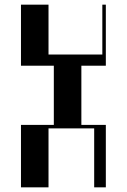

<svg xmlns="http://www.w3.org/2000/svg" viewBox="-20 -804 544 824"><path d="M70 -268H211V-522H70V-784H188.2V-570H419.2V-784H434.2V-522H329.2V-268H434.2V0H384.2V-253H188.2V0H70Z"/></svg>

Font: Facade Sud
Style: Regular
Weight: 100
Designer: Éléonore Fines
Foundry: Velvetyne Type Foundry
Version: Version 1.001;Glyphs 3.2 (3202)